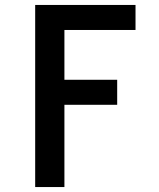

<svg xmlns="http://www.w3.org/2000/svg" viewBox="-20 -540 640 775"><path d="M122 215V-520H527V-419H240V-218H453V-117H240V215Z"/></svg>

Font: Zed Sans Extended
Style: Bold
Weight: 700
Width: 7
Designer: Belleve Invis
Foundry: Belleve Invis
Version: Version 1.0.0; ttfautohint (v1.8.4)